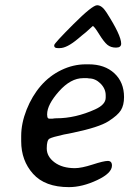

<svg xmlns="http://www.w3.org/2000/svg" viewBox="-20 -748 515 752"><path d="M305.7 -441.9Q256.8 -441.9 210.7 -389.9Q164.6 -337.9 164.6 -300.3V-297.9L165 -295.4Q165 -283.2 173.3 -283.2H185.1Q193.8 -284.7 200.7 -284.7Q275.9 -284.7 353 -319.8Q394 -338.4 394 -365.7V-374.5Q394 -400.4 373.8 -420.7Q353.5 -440.9 328.6 -440.9L321.8 -441.9ZM214.4 -559.6H206.5Q192.4 -559.6 192.4 -568.4V-571.3Q192.4 -578.1 267.1 -652.8Q341.8 -727.5 360.4 -727.5Q378.9 -727.5 396.5 -700.2Q454.6 -609.9 454.6 -577.1Q454.6 -561.5 434.3 -561.5Q414.1 -561.5 400.6 -572.5Q387.2 -583.5 367.9 -614.7Q348.6 -646 343.3 -646L316.9 -622.1L301.8 -609.9Q298.8 -607.4 286.1 -596.7Q242.2 -559.6 214.4 -559.6ZM418.5 -99.6Q418.5 -69.8 360.4 -42.5Q302.2 -15.1 250 -15.1Q156.2 -15.1 109.6 -67.1Q63 -119.1 63 -194.8V-215.3Q63 -265.1 84.2 -318.6Q105.5 -372.1 139.6 -411.6Q173.8 -451.2 220.2 -473.6Q266.6 -496.1 316.4 -496.1H327.1Q390.1 -496.1 428 -460.9Q465.8 -425.8 465.8 -367.7Q465.8 -336.4 453.6 -316.4Q441.4 -296.4 404.5 -272.9Q367.7 -249.5 267.6 -228.5L249 -224.6L230.5 -221.2Q184.1 -210.9 173.6 -204.8Q163.1 -198.7 163.1 -166.7Q163.1 -134.8 193.6 -112.1Q224.1 -89.4 273.4 -89.4Q298.8 -89.4 342.5 -103.5Q386.2 -117.7 402.3 -117.7Q418.5 -117.7 418.5 -99.6Z"/></svg>

Font: Averia Sans Libre
Style: Italic
Weight: 400
Italic angle: -7.90001°
Version: Version 1.002